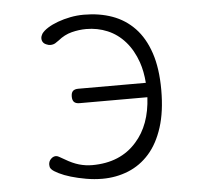

<svg xmlns="http://www.w3.org/2000/svg" viewBox="-45 -607 691 663"><g transform="rotate(-5 300.0 -275.0)"><path d="M513 -278Q513 -203 495.5 -148.5Q478 -94 447 -59Q416 -24 374 -7Q332 10 284 10Q256 10 227.5 5Q199 0 175.5 -7Q152 -14 135 -22.5Q118 -31 112 -37Q107 -42 106 -46Q105 -50 105 -54Q105 -60 107 -65Q109 -70 113 -74Q118 -79 122.5 -80.5Q127 -82 130 -82Q135 -82 140.5 -79Q146 -76 160 -68Q185 -53 207.5 -46.5Q230 -40 253 -40Q351 -40 407 -104Q458 -161 463 -257H228Q215 -257 209 -263Q203 -269 203 -282Q203 -295 209 -301Q215 -307 228 -307H462Q459 -347 448 -379Q433 -422 407 -451.5Q381 -481 346.5 -495.5Q312 -510 273 -510Q248 -510 222.5 -503.5Q197 -497 175 -479Q170 -475 162.5 -470.5Q155 -466 145 -466Q142 -466 139.5 -466.5Q137 -467 135 -468Q125 -471 120.5 -477Q116 -483 116 -491Q116 -496 117.5 -499.5Q119 -503 121 -507Q128 -517 143 -526.5Q158 -536 178.5 -543.5Q199 -551 222 -555.5Q245 -560 269 -560Q323 -560 367.5 -544Q412 -528 444.5 -494Q477 -460 495 -406.5Q513 -353 513 -278Z"/></g></svg>

Font: Maple Mono Thin
Style: Regular
Weight: 250
Monospace: yes
Designer: subframe7536
Version: Version 7.000